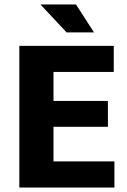

<svg xmlns="http://www.w3.org/2000/svg" viewBox="-20 -834 563 854"><path d="M66 -630H486V-514H218V-385H460V-270H218V-116H489V0H66ZM160 -814H318L398 -690H276Z"/></svg>

Font: Mukta Malar ExtraBold
Style: Regular
Weight: 800
Designer: Aadarsh Rajan, Girish Dalvi, Yashodeep Gholap
Foundry: Ek Type
Version: Version 2.538;PS 1.000;hotconv 16.6.51;makeotf.lib2.5.65220;